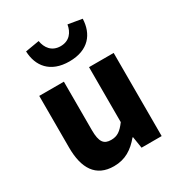

<svg xmlns="http://www.w3.org/2000/svg" viewBox="-178 -862 924 992"><g transform="rotate(-30 284.0 -365.5)"><path d="M116 -729C119 -641 171 -572 285 -572C400 -572 451 -641 454 -729L371 -743C364 -700 338 -663 285 -663C232 -663 206 -700 199 -743ZM60 -188C60 -64 106 12 214 12C282 12 328 -19 370 -69H373L384 0H504V-496H357V-168C328 -129 306 -113 269 -113C226 -113 207 -135 207 -207V-496H60Z"/></g></svg>

Font: Cambridge Sans Bold
Style: Regular
Weight: 700
Version: Version 2.020;PS 002.020;hotconv 1.0.88;makeotf.lib2.5.64775